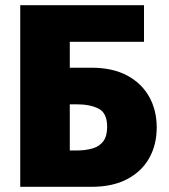

<svg xmlns="http://www.w3.org/2000/svg" viewBox="-20 -720 653 740"><path d="M58 0V-700H249V-459H333Q414 -459 470 -429Q526 -399 555 -347Q584 -295 584 -229Q584 -162 555 -110.5Q526 -59 470 -29.5Q414 0 333 0ZM249 -140H274Q310 -140 337 -148Q364 -156 378.5 -176Q393 -196 393 -231Q393 -284 360.5 -301Q328 -318 274 -318H249ZM108 -559 75 -694V-700H535V-559Z"/></svg>

Font: Moderustic ExtraBold
Style: Regular
Weight: 800
Designer: Tural Alisoy
Foundry: TAFT Foundry
Version: Version 2.120